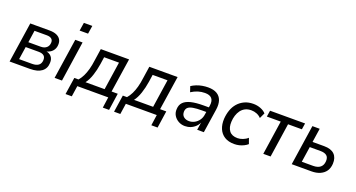

<svg xmlns="http://www.w3.org/2000/svg" viewBox="-49 -1417 4163 2246"><g transform="rotate(20 2032.0 -294.0)"><path d="M44 0 119 -501H359Q413 -501 447.5 -485.5Q482 -470 498 -443Q514 -416 512 -379Q511 -346 496 -319.5Q481 -293 455 -276.5Q429 -260 394 -254L395 -261Q443 -255 470 -225.5Q497 -196 494 -145Q492 -76 442 -38Q392 0 297 0ZM139 -64H300Q353 -64 380.5 -85.5Q408 -107 410 -149Q412 -187 390 -205Q368 -223 324 -223H163ZM173 -287H327Q371 -287 397.5 -309.5Q424 -332 426 -372Q428 -404 407.5 -420.5Q387 -437 348 -437H195Z M690 -620 706 -722H811L795 -620ZM604 0 679 -501H770L696 0Z M789 134 821 -78H873Q900 -109 919.5 -148.5Q939 -188 953 -239Q967 -290 975 -354L997 -501H1349L1285 -78H1362L1331 134H1253L1272 0H887L867 134ZM961 -76H1199L1251 -425H1066L1053 -336Q1041 -257 1018 -188.5Q995 -120 961 -76Z M1393 134 1425 -78H1477Q1504 -109 1523.5 -148.5Q1543 -188 1557 -239Q1571 -290 1579 -354L1601 -501H1953L1889 -78H1966L1935 134H1857L1876 0H1491L1471 134ZM1565 -76H1803L1855 -425H1670L1657 -336Q1645 -257 1622 -188.5Q1599 -120 1565 -76Z M2228 9Q2183 9 2146.5 -11.5Q2110 -32 2089 -66.5Q2068 -101 2071 -146Q2073 -199 2104.5 -231Q2136 -263 2197 -278Q2258 -293 2352 -293H2430L2421 -232H2357Q2288 -232 2245.5 -224.5Q2203 -217 2183 -199.5Q2163 -182 2161 -148Q2160 -106 2186.5 -84Q2213 -62 2253 -62Q2289 -62 2321 -79Q2353 -96 2375.5 -127.5Q2398 -159 2403 -201L2422 -318Q2430 -377 2404.5 -406.5Q2379 -436 2319 -436Q2276 -436 2234.5 -423.5Q2193 -411 2151 -384L2128 -452Q2155 -470 2188.5 -483.5Q2222 -497 2259 -503.5Q2296 -510 2332 -510Q2400 -510 2442 -485Q2484 -460 2500.5 -412.5Q2517 -365 2507 -298L2462 0H2379L2396 -110H2400Q2386 -71 2359 -44.5Q2332 -18 2298.5 -4.5Q2265 9 2228 9Z M2842 9Q2769 9 2721 -21Q2673 -51 2650 -105Q2627 -159 2631 -230Q2635 -287 2652.5 -337.5Q2670 -388 2703.5 -426.5Q2737 -465 2785 -487.5Q2833 -510 2895 -510Q2943 -510 2985.5 -493.5Q3028 -477 3053 -449L3021 -380Q2998 -405 2965.5 -418Q2933 -431 2898 -431Q2855 -431 2823 -415Q2791 -399 2769.5 -370Q2748 -341 2736.5 -304Q2725 -267 2723 -226Q2719 -154 2751.5 -111.5Q2784 -69 2855 -69Q2885 -69 2919.5 -82Q2954 -95 2980 -119L3005 -49Q2986 -32 2959 -18.5Q2932 -5 2902.5 2Q2873 9 2842 9Z M3202 0 3265 -424H3092L3104 -501H3540L3528 -424H3356L3293 0Z M3556 0 3631 -501H3722L3696 -328H3841Q3927 -328 3969 -286.5Q4011 -245 4007 -169Q4004 -115 3979 -78Q3954 -41 3908.5 -20.5Q3863 0 3803 0ZM3657 -67H3797Q3855 -67 3886.5 -93Q3918 -119 3921 -169Q3924 -217 3897.5 -238.5Q3871 -260 3820 -260H3686Z"/></g></svg>

Font: Nunitoga
Style: Medium Italic
Weight: 500
Italic angle: -9°
Designer: Vernon Adams
Foundry: Vernon Adams
Version: Version 1.0